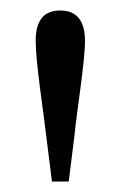

<svg xmlns="http://www.w3.org/2000/svg" viewBox="-20 -823 229 366"><path d="M95 -803C65 -803 48 -786 48 -745C48 -704 63 -609 68 -565L79 -477H111L122 -565C126 -609 142 -704 142 -745C142 -786 124 -803 95 -803Z"/></svg>

Font: Noto Serif CJK JP
Style: Regular
Weight: 400
Designer: Ryoko NISHIZUKA 西塚涼子 (kana & ideographs); Frank Grießhammer (Latin, Greek & Cyrillic); Wenlong ZHANG 张文龙 (bopomofo); San
Foundry: Adobe Systems Incorporated
Version: Version 1.000;PS 1;hotconv 16.6.53;makeotf.lib2.5.65590